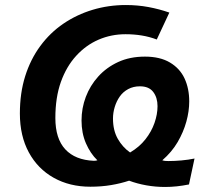

<svg xmlns="http://www.w3.org/2000/svg" viewBox="-20 -730 853 763"><path d="M339 12Q257 12 193.5 -23.5Q130 -59 94.5 -124.5Q59 -190 59 -279Q59 -360 80 -427Q101 -494 140 -547Q179 -600 232 -636Q285 -672 348 -691Q411 -710 480 -710Q527 -710 570 -702Q613 -694 653 -680L603 -573Q574 -584 543 -589Q512 -594 479 -594Q422 -594 372 -572.5Q322 -551 283 -508.5Q244 -466 222 -404.5Q200 -343 200 -261Q200 -179 239.5 -136.5Q279 -94 353 -91Q357 -91 360.5 -91.5Q364 -92 367 -93Q339 -120 321.5 -160.5Q304 -201 304 -251Q304 -300 321 -345Q338 -390 370.5 -426Q403 -462 449.5 -483.5Q496 -505 556 -505Q616 -505 655.5 -481.5Q695 -458 713.5 -418Q732 -378 732 -327Q732 -288 720.5 -246.5Q709 -205 686 -165.5Q663 -126 625 -93Q631 -91 637 -90.5Q643 -90 650 -90Q674 -90 701.5 -92.5Q729 -95 753 -100L731 3Q706 8 682.5 10.5Q659 13 636 13Q598 13 561.5 6.5Q525 0 493 -12Q460 -1 421.5 5.5Q383 12 339 12ZM497 -124Q534 -146 558 -176.5Q582 -207 594 -241.5Q606 -276 606 -308Q606 -342 589 -364.5Q572 -387 536 -387Q510 -387 489.5 -376Q469 -365 456 -346.5Q443 -328 436 -305Q429 -282 429 -259Q429 -212 448 -178.5Q467 -145 497 -124Z"/></svg>

Font: Ubuntu Sans
Style: Bold Italic
Weight: 700
Italic angle: -13.5°
Designer: Dalton Maag Ltd
Foundry: Dalton Maag Ltd
Version: Version 1.006